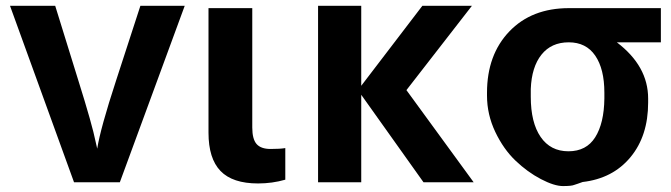

<svg xmlns="http://www.w3.org/2000/svg" viewBox="-20 -584 2260 647"><path d="M13.7 -564.5H166L244.1 -312.5Q291 -163.1 302.7 -104.5L307.6 -83Q318.4 -151.4 371.1 -312.5L453.1 -564.5H602.5L383.8 30.3H229.5Z M682.6 -136.7V-556.6H830.1V-154.3Q830.1 -115.2 844.7 -98.6Q859.4 -82 891.6 -82Q923.8 -82 941.4 -85V21.5Q897.5 34.2 849.6 34.2Q763.7 34.2 723.1 -7.8Q682.6 -49.8 682.6 -136.7Z M1051.8 30.3V-564.5H1197.3V-294.9L1403.3 -564.5H1570.3L1349.6 -280.3L1576.2 30.3H1407.2L1197.3 -264.6V30.3Z M1621.1 -261.7V-271.5Q1621.1 -399.4 1696.3 -478Q1771.5 -556.6 1897.5 -556.6H2207V-441.4H2058.6Q2164.1 -361.3 2164.1 -252V-238.3Q2164.1 -126 2104.5 -54.2Q2044.9 17.6 1943.4 29.3Q1934.6 32.2 1926.8 35.2L1915 39.1Q1906.2 43 1877 43Q1847.7 43 1802.7 19.5Q1757.8 -3.9 1717.3 -42.5Q1676.8 -81.1 1648.9 -139.6Q1621.1 -198.2 1621.1 -261.7ZM1768.6 -257.8Q1768.6 -170.9 1801.8 -122.6Q1835 -74.2 1895.5 -74.2Q1956.1 -74.2 1985.8 -121.6Q2015.6 -168.9 2016.6 -252V-271.5Q2016.6 -351.6 1985.8 -396.5Q1955.1 -441.4 1896.5 -441.4Q1837.9 -441.4 1804.7 -399.9Q1771.5 -358.4 1768.6 -284.2Z"/></svg>

Font: GenEi M Gothic v2 Bold
Style: Regular
Weight: 700
Version: Version 2.0